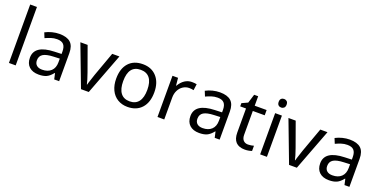

<svg xmlns="http://www.w3.org/2000/svg" viewBox="-19 -1548 4631 2346"><g transform="rotate(20 2296.5 -375.0)"><path d="M172.9 0H85V-759.8H172.9Z M673.8 0 656.7 -76.2H652.8Q612.8 -25.9 573 -8.1Q533.2 9.8 472.7 9.8Q393.6 9.8 348.6 -31.7Q303.7 -73.2 303.7 -148.9Q303.7 -312 561 -319.8L651.9 -323.2V-355Q651.9 -416 625.5 -445.1Q599.1 -474.1 541 -474.1Q498.5 -474.1 460.7 -461.4Q422.9 -448.7 389.6 -433.1L362.8 -499Q403.3 -520.5 451.2 -532.7Q499 -544.9 545.9 -544.9Q643.1 -544.9 690.4 -502Q737.8 -459 737.8 -365.2V0ZM492.7 -61Q566.4 -61 608.6 -100.8Q650.9 -140.6 650.9 -213.9V-262.2L571.8 -258.8Q479.5 -255.4 437.3 -229.5Q395 -203.6 395 -147.9Q395 -106 420.7 -83.5Q446.3 -61 492.7 -61Z M1022 0 818.8 -536.1H913.1L1026.9 -220.2Q1060.5 -125 1069.8 -78.1H1073.7Q1075.2 -84.5 1077.4 -92.5Q1079.6 -100.6 1082.5 -110.1Q1085.4 -119.6 1118.7 -220.2L1232.9 -536.1H1326.7L1123 0Z M1877.4 -269Q1877.4 -137.7 1811 -64Q1744.6 9.8 1627.4 9.8Q1554.7 9.8 1498.5 -24.2Q1442.4 -58.1 1412.1 -121.6Q1381.8 -185.1 1381.8 -269Q1381.8 -399.9 1447.3 -472.9Q1512.7 -545.9 1630.9 -545.9Q1744.1 -545.9 1810.8 -471.4Q1877.4 -397 1877.4 -269ZM1472.7 -269Q1472.7 -168 1512.5 -115.5Q1552.2 -63 1629.9 -63Q1706.5 -63 1746.6 -115.5Q1786.6 -168 1786.6 -269Q1786.6 -370.1 1746.3 -421.1Q1706.1 -472.2 1628.4 -472.2Q1472.7 -472.2 1472.7 -269Z M2266.6 -545.9Q2302.2 -545.9 2329.6 -540L2318.8 -459Q2289.1 -465.8 2260.7 -465.8Q2218.3 -465.8 2181.9 -442.4Q2145.5 -418.9 2125 -377.7Q2104.5 -336.4 2104.5 -286.1V0H2016.6V-536.1H2088.9L2098.6 -438H2102.5Q2133.3 -491.2 2175.3 -518.6Q2217.3 -545.9 2266.6 -545.9Z M2760.7 0 2743.7 -76.2H2739.7Q2699.7 -25.9 2659.9 -8.1Q2620.1 9.8 2559.6 9.8Q2480.5 9.8 2435.5 -31.7Q2390.6 -73.2 2390.6 -148.9Q2390.6 -312 2647.9 -319.8L2738.8 -323.2V-355Q2738.8 -416 2712.4 -445.1Q2686 -474.1 2627.9 -474.1Q2585.4 -474.1 2547.6 -461.4Q2509.8 -448.7 2476.6 -433.1L2449.7 -499Q2490.2 -520.5 2538.1 -532.7Q2585.9 -544.9 2632.8 -544.9Q2730 -544.9 2777.3 -502Q2824.7 -459 2824.7 -365.2V0ZM2579.6 -61Q2653.3 -61 2695.6 -100.8Q2737.8 -140.6 2737.8 -213.9V-262.2L2658.7 -258.8Q2566.4 -255.4 2524.2 -229.5Q2481.9 -203.6 2481.9 -147.9Q2481.9 -106 2507.6 -83.5Q2533.2 -61 2579.6 -61Z M3169.9 -62Q3187 -62 3210 -65.4Q3232.9 -68.8 3244.6 -73.2V-5.9Q3232.4 -0.5 3206.8 4.6Q3181.2 9.8 3154.8 9.8Q2997.6 9.8 2997.6 -155.8V-467.8H2921.9V-509.8L2998.5 -544.9L3033.7 -659.2H3085.9V-536.1H3240.7V-467.8H3085.9V-158.2Q3085.9 -111.8 3108.2 -86.9Q3130.4 -62 3169.9 -62Z M3439.5 0H3351.6V-536.1H3439.5ZM3344.7 -681.2Q3344.7 -710.4 3359.6 -723.6Q3374.5 -736.8 3396.5 -736.8Q3417 -736.8 3432.4 -723.6Q3447.8 -710.4 3447.8 -681.2Q3447.8 -652.3 3432.4 -638.7Q3417 -625 3396.5 -625Q3374.5 -625 3359.6 -638.7Q3344.7 -652.3 3344.7 -681.2Z M3727.5 0 3524.4 -536.1H3618.7L3732.4 -220.2Q3766.1 -125 3775.4 -78.1H3779.3Q3780.8 -84.5 3783 -92.5Q3785.2 -100.6 3788.1 -110.1Q3791 -119.6 3824.2 -220.2L3938.5 -536.1H4032.2L3828.6 0Z M4448.2 0 4431.2 -76.2H4427.2Q4387.2 -25.9 4347.4 -8.1Q4307.6 9.8 4247.1 9.8Q4168 9.8 4123 -31.7Q4078.1 -73.2 4078.1 -148.9Q4078.1 -312 4335.4 -319.8L4426.3 -323.2V-355Q4426.3 -416 4399.9 -445.1Q4373.5 -474.1 4315.4 -474.1Q4272.9 -474.1 4235.1 -461.4Q4197.3 -448.7 4164.1 -433.1L4137.2 -499Q4177.7 -520.5 4225.6 -532.7Q4273.4 -544.9 4320.3 -544.9Q4417.5 -544.9 4464.8 -502Q4512.2 -459 4512.2 -365.2V0ZM4267.1 -61Q4340.8 -61 4383.1 -100.8Q4425.3 -140.6 4425.3 -213.9V-262.2L4346.2 -258.8Q4253.9 -255.4 4211.7 -229.5Q4169.4 -203.6 4169.4 -147.9Q4169.4 -106 4195.1 -83.5Q4220.7 -61 4267.1 -61Z"/></g></svg>

Font: Noto Sans Historic
Style: Regular
Weight: 400
Designer: Monotype Design Team
Foundry: Monotype Imaging Inc.
Version: Version 0.71 uh